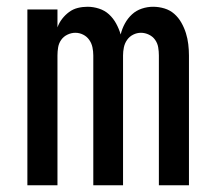

<svg xmlns="http://www.w3.org/2000/svg" viewBox="-20 -548 640 568"><path d="M61 0V-520H150V-467Q155 -481 164 -492.5Q173 -504 184.5 -512.5Q196 -521 210 -524.5Q224 -528 239 -528Q256 -528 273 -522.5Q290 -517 302.5 -505.5Q315 -494 323.5 -478.5Q332 -463 337 -446Q341 -463 349.5 -478.5Q358 -494 370.5 -505.5Q383 -517 399.5 -522.5Q416 -528 433 -528Q450 -528 466.5 -523Q483 -518 495.5 -507Q508 -496 516.5 -481Q525 -466 530 -450Q535 -434 537 -417Q539 -400 539 -384V0H450V-384Q450 -396 448 -408Q446 -420 439 -430Q432 -440 420.5 -445.5Q409 -451 397 -451Q385 -451 374 -445.5Q363 -440 356 -430Q349 -420 346.5 -408Q344 -396 344 -384V0H256V-384Q256 -396 253.5 -408Q251 -420 244 -430Q237 -440 226 -445.5Q215 -451 203 -451Q191 -451 179.5 -445.5Q168 -440 161 -430Q154 -420 152 -408Q150 -396 150 -384V0Z"/></svg>

Font: Iosevka Medium Extended
Style: Regular
Weight: 500
Width: 7
Monospace: yes
Designer: Belleve Invis
Foundry: Belleve Invis
Version: Version 32.5.0; ttfautohint (v1.8.4)